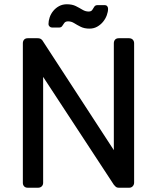

<svg xmlns="http://www.w3.org/2000/svg" viewBox="-20 -879 735 899"><path d="M110 0Q99 0 93 -6.5Q87 -13 87 -23V-676Q87 -687 93 -693.5Q99 -700 110 -700H156Q168 -700 174 -694.5Q180 -689 181 -686L513 -176V-676Q513 -687 519 -693.5Q525 -700 536 -700H584Q595 -700 601.5 -693.5Q608 -687 608 -676V-24Q608 -14 601.5 -7Q595 0 585 0H537Q526 0 520.5 -6Q515 -12 513 -14L182 -519V-23Q182 -13 175.5 -6.5Q169 0 158 0ZM399 -745Q375 -745 358 -753.5Q341 -762 327.5 -770.5Q314 -779 299 -779Q287 -779 281.5 -772Q276 -765 271.5 -757.5Q267 -750 256 -750H224Q217 -750 212 -755Q207 -760 207 -766Q207 -781 212.5 -797.5Q218 -814 229.5 -828Q241 -842 257 -850.5Q273 -859 293 -859Q318 -859 335 -850.5Q352 -842 366 -833.5Q380 -825 395 -825Q407 -825 412 -832.5Q417 -840 421.5 -847.5Q426 -855 437 -855H469Q478 -855 482 -850Q486 -845 486 -838Q486 -824 480 -807.5Q474 -791 462.5 -777Q451 -763 435 -754Q419 -745 399 -745Z"/></svg>

Font: Rubik Light
Style: Regular
Weight: 400
Version: Version 2.101